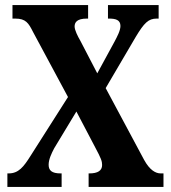

<svg xmlns="http://www.w3.org/2000/svg" viewBox="-20 -734 672 754"><path d="M9 0H222V-53H218C183 -53 171 -65 171 -87C171 -108 182 -131 193 -152L280 -296L354 -155C377 -112 381 -101 381 -86C381 -64 364 -53 331 -53H328V0H622V-53H611C591 -53 568 -66 546 -106L395 -388L513 -589C546 -644 563 -661 595 -661H603V-714H404V-661H408C434 -661 453 -656 453 -632C453 -614 440 -590 430 -571L362 -446L296 -573C285 -592 273 -616 273 -630C273 -646 282 -661 321 -661H326V-714H29V-661H40C81 -661 92 -644 110 -608L247 -353L100 -122C73 -79 53 -53 14 -53H9Z"/></svg>

Font: Noto Serif Armenian ExtraCondensed ExtraBold
Style: Regular
Weight: 800
Width: 2
Designer: Monotype Design Team
Foundry: Monotype Imaging Inc.
Version: Version 2.008